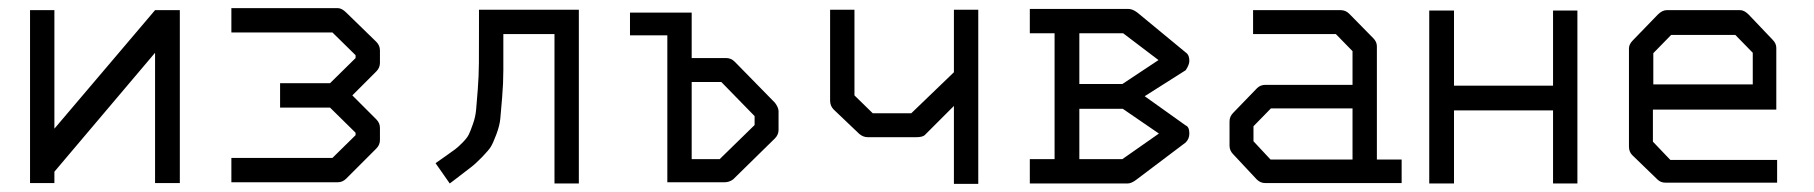

<svg xmlns="http://www.w3.org/2000/svg" viewBox="-20 -501 4468 473"><path d="M423 -50H362V-371L114 -78V-50H54V-476H114V-184L362 -476H423Z M550 -52V-112H799L856 -168V-174L793 -236H670V-296H793L856 -358V-365L799 -421H550V-481H812Q822 -481 833 -470L907 -398Q916 -389 916 -377V-346Q916 -334 907 -325L848 -266L907 -207Q916 -198 916 -186V-156Q916 -144 907 -135L833 -61Q824 -52 812 -52Z M1406 -49H1346V-417H1220Q1220 -360 1220 -328Q1220 -296 1217 -260.5Q1214 -225 1212.5 -208.5Q1211 -192 1202.8 -170Q1194.5 -148 1189.2 -139.5Q1184 -131 1167.8 -114.2Q1151.5 -97.5 1140 -88.8Q1128.5 -80 1102.5 -60Q1093 -53 1088 -49L1053 -99Q1061.5 -105 1076.5 -115.5Q1093.5 -127.5 1101 -133Q1108.5 -138.5 1119.8 -150Q1131 -161.5 1135 -169.8Q1139 -178 1145.2 -195.8Q1151.5 -213.5 1153 -231.5Q1154.5 -249.5 1157 -280.5Q1159.5 -311.5 1159.8 -346.2Q1160 -381 1160 -432V-477H1406Z M1624 -414H1532V-470H1684V-358H1769Q1781 -358 1790 -349L1889 -248Q1898 -236 1898 -227V-181Q1898 -169 1889 -160L1786 -59Q1776.5 -52 1765 -52H1624ZM1684 -109H1753L1839 -193V-215L1757 -299H1684Z M2390 -477V-48H2330V-240L2258 -168Q2252 -163 2237 -163H2118Q2106.5 -163 2097 -171L2034 -231Q2025 -240 2025 -253V-477H2085V-266L2130 -222H2225L2330 -323V-477Z M2578 -109V-419H2517V-479H2760Q2770 -479 2782 -470L2902 -371Q2910 -365.5 2910 -351Q2910 -341.5 2901 -328L2800 -264L2901 -192Q2910 -188.5 2910 -172Q2910 -159 2901 -150L2779 -58Q2767 -49 2758 -49H2517V-109ZM2746 -233H2639V-109H2745L2835 -172ZM2745 -294 2834 -353 2747 -419H2639V-294Z M3312 -108V-234H3111L3068 -190V-153L3110 -108ZM3372 -108H3433V-50H3097Q3085 -50 3076 -59L3018 -121Q3009 -130 3009 -142V-202Q3009 -214 3018 -223L3077 -284Q3085 -292 3098 -292H3312V-375L3271 -417H3067V-476H3283Q3295 -476 3304 -467L3363 -407Q3372 -398 3372 -387Z M3501 -475H3562V-290H3806V-475H3866V-49H3806V-229H3562V-49H3501Z M4052 -231V-152L4095 -107H4358V-51H4083Q4071 -51 4063 -59L4001 -119Q3993 -127 3993 -140V-382Q3993 -392 4003 -402L4064 -465Q4075 -476 4086 -476H4267Q4277 -476 4288 -465L4347 -403Q4356 -394 4356 -383V-231ZM4053 -293H4298V-371L4255 -415H4097L4053 -370Z"/></svg>

Font: IBM 3270 Semi-Condensed
Style: Condensed
Weight: 400
Monospace: yes
Version: Version 2.3.1